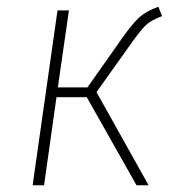

<svg xmlns="http://www.w3.org/2000/svg" viewBox="-20 -551 549 571"><path d="M451 -531 462 -503Q429 -491 413 -475.5Q397 -460 366 -416L267 -277L422 0H386L238 -262H148L111 0H77L151 -520H185L152 -291H240L345 -440Q375 -482 395 -500Q415 -518 451 -531Z"/></svg>

Font: Fira Sans UltraLight
Style: Italic
Weight: 200
Italic angle: -8°
Designer: Carrois Corporate & Edenspiekermann AG
Foundry: Carrois Corporate GbR & Edenspiekermann AG
Version: Version 4.203;PS 004.203;hotconv 1.0.88;makeotf.lib2.5.64775